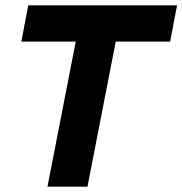

<svg xmlns="http://www.w3.org/2000/svg" viewBox="-20 -700 684 720"><path d="M264 -544H60L86 -680H644L618 -544H414L308 0H158Z"/></svg>

Font: Teachers
Style: Bold Italic
Weight: 700
Designer: Alfredo Marco Pradil & Chank Diesel
Version: Version 0.009